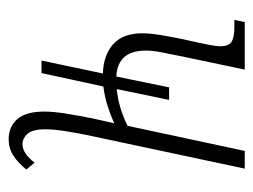

<svg xmlns="http://www.w3.org/2000/svg" viewBox="-91 -485 586 444"><g transform="rotate(90 202.0 -263.0)"><path d="M120 -66 150 -208Q108 -209 82.5 -231.5Q57 -254 57 -299Q57 -316 60.5 -338Q64 -360 70 -390Q80 -434 83.5 -452.5Q87 -471 87 -479Q87 -499 76.5 -505.5Q66 -512 43 -512H26L31 -536H141L113 -403Q106 -368 101.5 -346Q97 -324 97 -307Q97 -242 157 -239L182 -361H211L186 -240Q209 -242 231 -249Q253 -256 271 -265L329 -536H370L295 -184Q288 -152 283.5 -123Q279 -94 279 -75Q279 -45 289.5 -33.5Q300 -22 313 -22Q335 -22 356 -50L372 -31Q357 -12 340 -1Q323 10 302 10Q273 10 255.5 -10Q238 -30 238 -73Q238 -93 242.5 -121.5Q247 -150 254 -185L265 -234Q245 -225 224 -218.5Q203 -212 180 -209L149 -66Z"/></g></svg>

Font: Noto Serif ExtraCondensed ExtraLight
Style: Italic
Weight: 200
Width: 2
Italic angle: -12°
Designer: Monotype Design Team
Foundry: Monotype Imaging Inc.
Version: Version 2.014; ttfautohint (v1.8.4.7-5d5b)